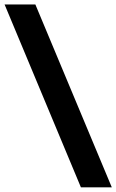

<svg xmlns="http://www.w3.org/2000/svg" viewBox="-25 -694 508 839"><path d="M463.5 124.5H328.5L-5 -674.5H129.5Z"/></svg>

Font: Anek Gurmukhi Medium
Style: Bold
Weight: 700
Version: Version 1.003